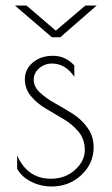

<svg xmlns="http://www.w3.org/2000/svg" viewBox="-20 -664 404 695"><path d="M168 -434Q142 -434 122 -417Q102 -400 102 -375Q102 -350 124.5 -329Q147 -308 178.5 -290.5Q210 -273 242 -253Q274 -233 296.5 -202Q319 -171 319 -131Q319 -72 274.5 -30.5Q230 11 167 11Q127 11 92.5 -6.5Q58 -24 42 -53V-101Q80 -17 164 -17Q216 -17 251.5 -49Q287 -81 287 -120.5Q287 -160 264.5 -187Q242 -214 210 -233Q178 -252 146.5 -270.5Q115 -289 92.5 -315.5Q70 -342 70 -377.5Q70 -413 98.5 -437.5Q127 -462 172 -462Q217 -462 249 -427V-386Q217 -434 168 -434ZM330 -644 198 -529H168L34 -644H76L182 -553L289 -644Z"/></svg>

Font: Poiret One
Style: Regular
Weight: 400
Designer: Denis Masharov
Foundry: Denis Masharov
Version: Version 1.001